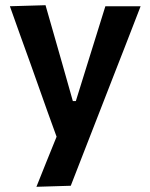

<svg xmlns="http://www.w3.org/2000/svg" viewBox="-20 -522 578 738"><path d="M120 196Q139 148.5 158.5 99.8Q178 51 197.5 3.5Q180 -44.5 162.5 -93.2Q145 -142 128.5 -189L96.5 -279Q77 -332.5 57 -388.5Q37 -444.5 18 -498L155 -502Q171.5 -444.5 187.2 -389.5Q203 -334.5 219.5 -276.5L260 -133.5H271.5L316 -276.5Q333.5 -332.5 350.5 -387.2Q367.5 -442 385 -498H520.5Q505 -458 490.5 -420.5Q476 -383 458.5 -338Q441 -293 416.5 -230.5L362 -90.5Q325 4.5 299 71.2Q273 138 252 192Z"/></svg>

Font: Commissioner SemiBold
Style: Regular
Weight: 600
Designer: Kostas Bartsokas
Foundry: Kostas Bartsokas
Version: Version 1.000; ttfautohint (v1.8.3)